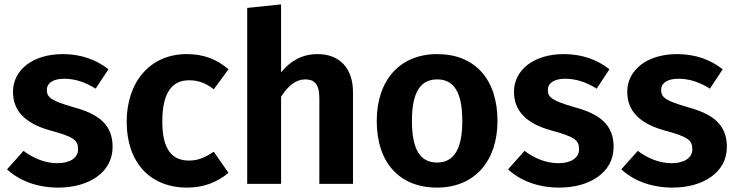

<svg xmlns="http://www.w3.org/2000/svg" viewBox="-20 -836 3348 873"><path d="M266 -590C127 -590 39 -516 39 -419C39 -333 93 -275 208 -243C314 -214 335 -200 335 -157C335 -118 298 -94 241 -94C184 -94 131 -117 87 -150L12 -66C66 -16 146 17 245 17C381 17 492 -50 492 -168C492 -270 428 -318 313 -349C213 -378 193 -393 193 -427C193 -458 221 -478 272 -478C322 -478 368 -462 415 -433L473 -521C419 -564 349 -590 266 -590Z M829 -590C662 -590 556 -463 556 -282C556 -99 661 17 831 17C907 17 968 -8 1019 -50L952 -146C910 -119 881 -106 839 -106C767 -106 718 -150 718 -283C718 -416 763 -471 840 -471C882 -471 916 -458 952 -430L1019 -521C965 -567 906 -590 829 -590Z M1424 -590C1356 -590 1302 -561 1258 -507V-816L1104 -800V0H1258V-396C1290 -446 1325 -475 1368 -475C1406 -475 1432 -457 1432 -391V0H1585V-417C1585 -525 1525 -590 1424 -590Z M1968 -590C1796 -590 1693 -469 1693 -286C1693 -96 1797 17 1967 17C2139 17 2242 -105 2242 -286C2242 -476 2139 -590 1968 -590ZM1968 -475C2043 -475 2082 -418 2082 -286C2082 -156 2043 -97 1967 -97C1892 -97 1853 -154 1853 -286C1853 -417 1892 -475 1968 -475Z M2544 -590C2405 -590 2317 -516 2317 -419C2317 -333 2371 -275 2486 -243C2592 -214 2613 -200 2613 -157C2613 -118 2576 -94 2519 -94C2462 -94 2409 -117 2365 -150L2290 -66C2344 -16 2424 17 2523 17C2659 17 2770 -50 2770 -168C2770 -270 2706 -318 2591 -349C2491 -378 2471 -393 2471 -427C2471 -458 2499 -478 2550 -478C2600 -478 2646 -462 2693 -433L2751 -521C2697 -564 2627 -590 2544 -590Z M3059 -590C2920 -590 2832 -516 2832 -419C2832 -333 2886 -275 3001 -243C3107 -214 3128 -200 3128 -157C3128 -118 3091 -94 3034 -94C2977 -94 2924 -117 2880 -150L2805 -66C2859 -16 2939 17 3038 17C3174 17 3285 -50 3285 -168C3285 -270 3221 -318 3106 -349C3006 -378 2986 -393 2986 -427C2986 -458 3014 -478 3065 -478C3115 -478 3161 -462 3208 -433L3266 -521C3212 -564 3142 -590 3059 -590Z"/></svg>

Font: Glow Sans TC Normal
Style: Bold
Weight: 700
Designer: Ryoko NISHIZUKA (kana, bopomofo & ideographs); Paul D. Hunt (Latin, Greek & Cyrillic); Sandoll Communications, Soo-young
Version: Version 0.93